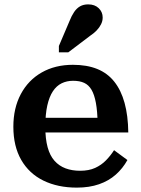

<svg xmlns="http://www.w3.org/2000/svg" viewBox="-20 -845 643 877"><path d="M187 -265Q187 -211 197.5 -172.5Q208 -134 229 -110.5Q250 -87 279.5 -76Q309 -65 346 -65Q386 -65 414.5 -78Q443 -91 464 -112.5Q485 -134 501 -159L562 -114Q541 -76 509 -47.5Q477 -19 432.5 -3.5Q388 12 331 12Q244 12 178.5 -20Q113 -52 77 -114.5Q41 -177 41 -266Q41 -351 75 -415Q109 -479 170.5 -514Q232 -549 313 -549Q377 -549 424 -530Q471 -511 502 -472Q533 -433 549 -375Q565 -317 566 -240H152V-307H450L426 -281Q425 -337 418 -375Q411 -413 398 -435Q385 -457 364.5 -466.5Q344 -476 314 -476Q285 -476 261.5 -464.5Q238 -453 221.5 -428Q205 -403 196 -363Q187 -323 187 -265ZM298 -750Q307 -773 318.5 -790Q330 -807 345.5 -816Q361 -825 383 -825Q413 -825 431 -807.5Q449 -790 449 -765Q449 -749 441.5 -734Q434 -719 421.5 -706Q409 -693 391 -681L292 -606H249V-635Z"/></svg>

Font: Roboto Serif SemiBold
Style: Regular
Weight: 600
Designer: Greg Gazdowicz
Foundry: Commercial Type
Version: Version 1.008